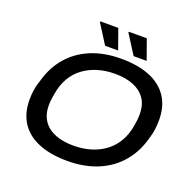

<svg xmlns="http://www.w3.org/2000/svg" viewBox="-149 -1024 1202 1190"><g transform="rotate(20 451.5 -429.5)"><path d="M416 12Q306 12 228 -19.5Q150 -51 108.5 -113Q67 -175 67 -266Q67 -302 72.5 -335Q78 -368 89 -397Q115 -492 173.5 -559.5Q232 -627 318.5 -662.5Q405 -698 515 -698Q626 -698 704 -666.5Q782 -635 823.5 -573Q865 -511 865 -420Q865 -388 861 -358Q857 -328 848 -300Q823 -202 764 -132Q705 -62 617 -25Q529 12 416 12ZM419 -90Q481 -90 533.5 -106Q586 -122 627 -152.5Q668 -183 695 -229Q722 -275 732 -335Q734 -349 736 -360.5Q738 -372 738.5 -381Q739 -390 739.5 -397.5Q740 -405 740 -413Q740 -475 712 -515.5Q684 -556 633 -576.5Q582 -597 512 -597Q450 -597 397.5 -581Q345 -565 304 -534.5Q263 -504 236.5 -458.5Q210 -413 200 -353Q197 -338 195.5 -326.5Q194 -315 193 -306Q192 -297 191.5 -289.5Q191 -282 191 -275Q191 -213 219 -172Q247 -131 298.5 -110.5Q350 -90 419 -90ZM393 -739 312 -867 314 -871H432L479 -739ZM581 -739 500 -867 502 -871H620L667 -739Z"/></g></svg>

Font: Archivo SemiExpanded Medium
Style: Italic
Weight: 500
Width: 6
Italic angle: -10°
Designer: Hector Gatti
Foundry: Omnibus-Type
Version: Version 2.001